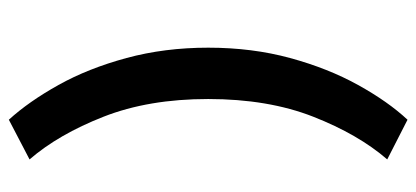

<svg xmlns="http://www.w3.org/2000/svg" viewBox="-280 -518 964 445"><g transform="rotate(90 202.5 -295.0)"><path d="M90 -295Q90 -397 114 -485Q138 -573 176.5 -642.5Q215 -712 257 -757L349 -710Q291 -643 250 -538.5Q209 -434 209 -295Q209 -157 250 -52.5Q291 52 349 119L257 167Q215 121 176.5 52Q138 -17 114 -105.5Q90 -194 90 -295Z"/></g></svg>

Font: Reem Kufi Fun Medium
Style: Regular
Weight: 500
Designer: Khaled Hosny
Version: Version 1.005